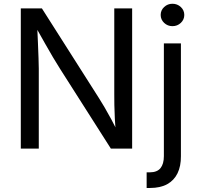

<svg xmlns="http://www.w3.org/2000/svg" viewBox="-20 -771 1036 996"><path d="M87.9 0V-727.5H197.3L493.2 -262.2Q504.9 -244.1 521.5 -215.8Q538.1 -187.5 557.4 -151.9Q576.7 -116.2 595.2 -75.7H582Q577.6 -117.7 575.7 -156Q573.7 -194.3 573.2 -226.6Q572.8 -258.8 572.8 -281.2V-727.5H665.5V0H555.2L291.5 -414.1Q273.4 -442.9 255.1 -473.4Q236.8 -503.9 213.4 -545.7Q189.9 -587.4 155.3 -648.9H172.4Q174.8 -594.7 176.8 -548.8Q178.7 -502.9 179.9 -468.8Q181.2 -434.6 181.2 -415V0ZM830.1 -545.9H918.5V39.1Q918.9 90.8 900.9 127.9Q882.8 165 847.2 184.6Q811.5 204.1 758.3 204.1H740.7V123H756.8Q794.9 123 812.5 101.3Q830.1 79.6 830.1 39.1ZM874.5 -635.3Q849.6 -635.3 831.5 -652.3Q813.5 -669.4 813.5 -693.4Q813.5 -717.8 831.5 -734.6Q849.6 -751.5 874.5 -751.5Q899.9 -751.5 918 -734.6Q936 -717.8 936 -693.4Q936 -669.4 918 -652.3Q899.9 -635.3 874.5 -635.3Z"/></svg>

Font: Atlassian Sans
Style: Regular
Weight: 400
Designer: Rasmus Andersson
Foundry: Modifications by Atlassian Pty Ltd, manufactured by rsms
Version: Version 4.001;git-9221beed3